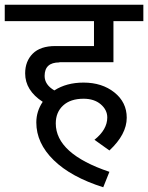

<svg xmlns="http://www.w3.org/2000/svg" viewBox="-40 -667 625 809"><path d="M211 -405 210 -404Q148 -404 148 -347Q148 -310 189 -286Q240 -319 312 -319Q390 -319 442 -277.5Q494 -236 494 -171Q494 -101 421 -33L358 -78Q412 -121 412 -172Q412 -204 384.5 -227.5Q357 -251 312 -251Q257 -251 226 -222.5Q195 -194 195 -147Q195 -19 421 57L395 122Q259 79 186 7.5Q113 -64 113 -151Q113 -198 140 -238Q66 -286 66 -358Q66 -409 98 -441Q130 -473 193 -473H356V-578H-20V-647H564V-578H438V-405Z"/></svg>

Font: Martel Sans
Style: Regular
Weight: 400
Designer: Dan Reynolds and Mathieu Réguer
Foundry: Dan Reynolds and Mathieu Réguer
Version: Version 1.001;PS 001.001;hotconv 1.0.70;makeotf.lib2.5.58329